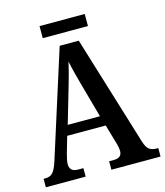

<svg xmlns="http://www.w3.org/2000/svg" viewBox="-123 -937 886 1030"><g transform="rotate(-15 320.0 -422.0)"><path d="M3 0V-47H15Q38 -47 53 -61.5Q68 -76 83 -122L271 -714H377L565 -101Q575 -70 590 -58.5Q605 -47 631 -47H640V0H367V-47H393Q438 -47 438 -85Q438 -96 435 -110.5Q432 -125 428 -137L399 -237H185L159 -147Q156 -135 152 -118.5Q148 -102 148 -89Q148 -69 159 -58Q170 -47 195 -47H224V0ZM203 -293H382L330 -480Q319 -520 310 -554.5Q301 -589 295 -620Q281 -558 260 -488ZM194 -777V-844H445V-777Z"/></g></svg>

Font: Noto Serif Hebrew Condensed SemiBold
Style: Regular
Weight: 600
Width: 3
Designer: Monotype Design Team
Foundry: Monotype Imaging Inc.
Version: Version 2.004; ttfautohint (v1.8.4.7-5d5b)